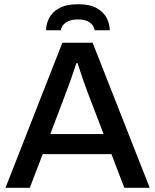

<svg xmlns="http://www.w3.org/2000/svg" viewBox="-20 -888 735 908"><path d="M6 0 275 -686H418L688 0H568L507 -159H182L121 0ZM218 -254H470L393 -455Q390 -464 384 -480Q378 -496 371.5 -515Q365 -534 358.5 -553.5Q352 -573 347 -589H341Q335 -570 326 -544Q317 -518 308.5 -494Q300 -470 294 -455ZM198 -745Q198 -774 212 -802Q226 -830 259.5 -849Q293 -868 349 -868Q406 -868 438.5 -849Q471 -830 485 -802Q499 -774 499 -745H428Q426 -756 418.5 -767.5Q411 -779 394.5 -787.5Q378 -796 349 -796Q320 -796 302.5 -787.5Q285 -779 277 -767.5Q269 -756 268 -745Z"/></svg>

Font: Archivo SemiBold Medium
Style: Regular
Weight: 500
Version: Version 2.001